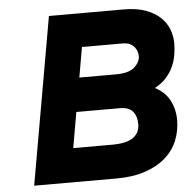

<svg xmlns="http://www.w3.org/2000/svg" viewBox="-51 -751 796 801"><g transform="rotate(-5 347.0 -350.0)"><path d="M498 -700Q551 -700 588.5 -686Q626 -672 649.5 -649.5Q673 -627 683.5 -598.5Q694 -570 694 -541Q694 -519 690 -494Q686 -469 675.5 -445Q665 -421 646 -399.5Q627 -378 597 -362Q639 -341 658.5 -303.5Q678 -266 678 -221Q678 -176 661.5 -135.5Q645 -95 611 -65Q577 -35 525.5 -17.5Q474 0 404 0H60L183 -700ZM439 -433Q495 -433 518.5 -454.5Q542 -476 542 -501Q542 -509 539 -519Q536 -529 529 -538Q522 -547 510 -553Q498 -559 479 -559H309L287 -433ZM401 -142Q424 -142 444.5 -145.5Q465 -149 481 -158Q497 -167 506 -182Q515 -197 515 -219Q515 -251 498.5 -271Q482 -291 443 -291H262L236 -142Z"/></g></svg>

Font: Overpass Heavy
Style: Italic
Weight: 900
Italic angle: -10°
Designer: Delve Withrington, Dave Bailey
Foundry: Delve Fonts
Version: Version 3.000;DELV;Overpass